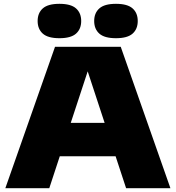

<svg xmlns="http://www.w3.org/2000/svg" viewBox="-20 -985 920 1005"><path d="M8 0 268 -740H612L872 0H640L429 -642H449L238 0ZM250 -167 305 -342H574L628 -167ZM587 -785Q527 -785 500 -809Q473 -833 473 -875Q473 -917 500 -941Q527 -965 587 -965Q647 -965 674 -941Q701 -917 701 -875Q701 -833 674 -809Q647 -785 587 -785ZM291 -785Q231 -785 204 -809Q177 -833 177 -875Q177 -917 204 -941Q231 -965 291 -965Q351 -965 378 -941Q405 -917 405 -875Q405 -833 378 -809Q351 -785 291 -785Z"/></svg>

Font: Encode Sans SC Expanded Black
Style: Regular
Weight: 900
Width: 7
Designer: Multiple Designers
Foundry: Impallari Type
Version: Version 3.002